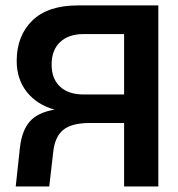

<svg xmlns="http://www.w3.org/2000/svg" viewBox="-20 -670 638 690"><path d="M302.5 -228Q238.5 -228 208 -203.8Q177.5 -179.5 171.5 -125.5L157 0H36.5L51.5 -138.5Q58.5 -201 87.2 -233.5Q116 -266 176 -276Q113 -293.5 76.5 -339.5Q40 -385.5 40 -450.5Q40 -541 95.8 -595.8Q151.5 -650.5 260 -650.5H549V0H426V-228ZM279.5 -547.5Q226.5 -547.5 196 -518.8Q165.5 -490 165.5 -438Q165.5 -386.5 196 -358.5Q226.5 -330.5 279.5 -330.5H426V-547.5Z"/></svg>

Font: Overused Grotesk SemiBold
Style: Regular
Weight: 610
Version: Version 0.004